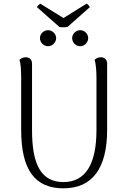

<svg xmlns="http://www.w3.org/2000/svg" viewBox="-20 -1010 691 1043"><path d="M347 -864 468 -971C466 -977 457 -987 450 -990L325 -912L199 -990C193 -987 183 -977 181 -971L302 -864C314 -861 335 -861 347 -864ZM241 -759C264 -759 285 -779 285 -803C285 -826 264 -846 241 -846C217 -846 197 -826 197 -803C197 -779 217 -759 241 -759ZM416 -759C439 -759 459 -779 459 -803C459 -826 439 -846 416 -846C392 -846 372 -826 372 -803C372 -779 392 -759 416 -759ZM562 -664C562 -686 548 -699 528 -699C511 -699 500 -691 494 -685C501 -662 504 -626 504 -587V-303C504 -118 444 -21 325 -21C208 -21 154 -108 154 -303V-664C154 -686 140 -699 120 -699C103 -699 92 -691 86 -685C93 -662 95 -626 95 -587V-305C95 -86 170 13 325 13C481 13 562 -95 562 -305Z"/></svg>

Font: Arima Koshi Light
Style: Regular
Weight: 300
Designer: Joana Correia and Natanael Gama
Foundry: NDISCOVER
Version: Version 1.019;PS 001.019;hotconv 1.0.88;makeotf.lib2.5.64775